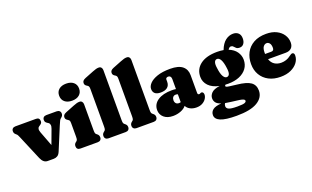

<svg xmlns="http://www.w3.org/2000/svg" viewBox="-105 -1292 3371 2075"><g transform="rotate(-20 1580.5 -255.0)"><path d="M311 5.5H241Q192 5.5 166 -55.5L47 -337.5Q40.5 -352.5 35.5 -362.5Q30.5 -372.5 24.5 -377.5L18 -383Q7 -392.5 1.8 -401.2Q-3.5 -410 -3.5 -424.5Q-3.5 -444 8.5 -455Q20.5 -466 41 -466H278Q318.5 -466 318.5 -424.5Q318.5 -409 310.2 -400Q302 -391 288.5 -382.5L280.5 -377Q270 -370.5 266.8 -354.8Q263.5 -339 273.5 -311.5L337.5 -143L398.5 -307.5Q408.5 -334 405 -351.5Q401.5 -369 388 -377.5L379.5 -382.5Q366 -391 359.2 -400Q352.5 -409 352.5 -424.5Q352.5 -444 364.2 -455Q376 -466 397 -466H514.5Q535 -466 547 -455Q559 -444 559 -424.5Q559 -400.5 537 -383.5L530.5 -378Q523.5 -372 516.5 -359.2Q509.5 -346.5 494.5 -310L386.5 -50Q373.5 -18 353.5 -6.2Q333.5 5.5 311 5.5Z M713 -516.5Q659.5 -516.5 628.8 -543Q598 -569.5 598 -615Q598 -660 628.8 -686.2Q659.5 -712.5 713 -712.5Q766 -712.5 796.8 -686.2Q827.5 -660 827.5 -615Q827.5 -569.5 796.8 -543Q766 -516.5 713 -516.5ZM820 -435.5V-138Q820 -113 823.2 -103.8Q826.5 -94.5 832.5 -89.5L839 -84.5Q850 -76.5 856 -66.5Q862 -56.5 862 -42Q862 -22 850.2 -11Q838.5 0 817.5 0H621Q576.5 0 576.5 -42Q576.5 -56.5 582.5 -66.5Q588.5 -76.5 600 -84.5L606 -89.5Q612 -94.5 615.2 -103.8Q618.5 -113 618.5 -138V-292.5Q618.5 -313.5 614 -321.8Q609.5 -330 600.5 -335L594.5 -339Q583 -346 577 -354.2Q571 -362.5 571 -376Q571 -391 580 -402Q589 -413 610.5 -421.5L708.5 -460.5Q734 -470.5 749.5 -474.8Q765 -479 781 -479Q799.5 -479 809.8 -466.8Q820 -454.5 820 -435.5Z M1142 -711.5V-138Q1142 -113 1145.2 -103.8Q1148.5 -94.5 1154.5 -89.5L1160.5 -84.5Q1172 -76 1178 -66.2Q1184 -56.5 1184 -42Q1184 -22 1172 -11Q1160 0 1139.5 0H943Q922.5 0 910.5 -11Q898.5 -22 898.5 -42Q898.5 -56.5 904.5 -66.2Q910.5 -76 921.5 -84.5L928 -89.5Q934 -94.5 937.2 -103.8Q940.5 -113 940.5 -138V-569Q940.5 -590 935.8 -598Q931 -606 922.5 -611.5L916.5 -615Q905 -622 899 -630.5Q893 -639 893 -652.5Q893 -667.5 902 -678.2Q911 -689 932 -697.5L1030.5 -736.5Q1056 -746.5 1071.5 -750.8Q1087 -755 1103 -755Q1121.5 -755 1131.8 -742.8Q1142 -730.5 1142 -711.5Z M1464 -711.5V-138Q1464 -113 1467.2 -103.8Q1470.5 -94.5 1476.5 -89.5L1482.5 -84.5Q1494 -76 1500 -66.2Q1506 -56.5 1506 -42Q1506 -22 1494 -11Q1482 0 1461.5 0H1265Q1244.5 0 1232.5 -11Q1220.5 -22 1220.5 -42Q1220.5 -56.5 1226.5 -66.2Q1232.5 -76 1243.5 -84.5L1250 -89.5Q1256 -94.5 1259.2 -103.8Q1262.5 -113 1262.5 -138V-569Q1262.5 -590 1257.8 -598Q1253 -606 1244.5 -611.5L1238.5 -615Q1227 -622 1221 -630.5Q1215 -639 1215 -652.5Q1215 -667.5 1224 -678.2Q1233 -689 1254 -697.5L1352.5 -736.5Q1378 -746.5 1393.5 -750.8Q1409 -755 1425 -755Q1443.5 -755 1453.8 -742.8Q1464 -730.5 1464 -711.5Z M1540 -106Q1540 -175 1600 -214.8Q1660 -254.5 1762 -254.5Q1788.5 -254.5 1809 -251V-367Q1809 -385 1800.2 -395.8Q1791.5 -406.5 1775.5 -406.5Q1764 -406.5 1755.5 -400.8Q1747 -395 1747 -385V-357.5Q1747 -316 1720 -294Q1693 -272 1643.5 -272Q1598.5 -272 1577.5 -290.8Q1556.5 -309.5 1556.5 -342.5Q1556.5 -375.5 1586 -406.5Q1615.5 -437.5 1674.8 -458Q1734 -478.5 1823.5 -478.5Q1919.5 -478.5 1964.5 -441.2Q2009.5 -404 2009.5 -339V-132.5Q2009.5 -125.5 2013.2 -119.5Q2017 -113.5 2026.5 -113.5Q2032 -113.5 2035.2 -115Q2038.5 -116.5 2041.5 -118.5Q2044 -120 2047 -121.2Q2050 -122.5 2054 -122.5Q2066 -122.5 2072.5 -113.2Q2079 -104 2079 -91Q2079 -66.5 2063.5 -42.8Q2048 -19 2019.5 -3.5Q1991 12 1952 12Q1910.5 12 1879.2 -4.5Q1848 -21 1835 -48.5Q1812 -19.5 1770.5 -3.8Q1729 12 1682.5 12Q1616.5 12 1578.2 -21.5Q1540 -55 1540 -106ZM1742 -146.5Q1742 -123.5 1754.2 -110.2Q1766.5 -97 1788 -97Q1799 -97 1809 -100.5V-191Q1798.5 -195.5 1785 -195.5Q1765.5 -195.5 1753.8 -182Q1742 -168.5 1742 -146.5Z M2442 -71.5Q2553 -60 2599.5 -27.2Q2646 5.5 2646 70.5Q2646 150.5 2567.2 197.8Q2488.5 245 2328 245Q2202 245 2145 221Q2088 197 2088 151.5Q2088 113.5 2117.5 90.5Q2147 67.5 2216 62.5Q2172 47.5 2156.8 26Q2141.5 4.5 2141.5 -22.5Q2141.5 -55.5 2168.5 -83.5Q2195.5 -111.5 2264 -121Q2184 -138 2142.5 -181.5Q2101 -225 2101 -284Q2101 -373 2170 -425Q2239 -477 2364 -477Q2402.5 -477 2436.5 -471L2437 -471.5Q2463 -539.5 2503.8 -571Q2544.5 -602.5 2592.5 -602.5Q2629 -602.5 2652 -581.2Q2675 -560 2675 -519Q2675 -481.5 2657.8 -458.8Q2640.5 -436 2610.5 -436Q2585 -436 2572 -447.5Q2559 -459 2549.2 -470.2Q2539.5 -481.5 2523.5 -481.5Q2504 -481.5 2489.5 -455.5Q2547.5 -432.5 2576.8 -390.5Q2606 -348.5 2606 -299.5Q2606 -242.5 2575.5 -200.5Q2545 -158.5 2489.8 -135.2Q2434.5 -112 2360.5 -112Q2344.5 -112 2329 -113Q2320 -106.5 2320 -100Q2320 -93 2328.8 -89Q2337.5 -85 2363.5 -81.2Q2389.5 -77.5 2442 -71.5ZM2334.5 -405Q2313 -403 2305 -379.2Q2297 -355.5 2304 -313Q2311.5 -247 2329.8 -214.8Q2348 -182.5 2372 -184.5Q2417 -188.5 2403 -279.5Q2395.5 -341 2378 -374Q2360.5 -407 2334.5 -405ZM2245.5 106.5Q2245.5 128.5 2270 141Q2294.5 153.5 2369 153.5Q2434 153.5 2453.2 145.5Q2472.5 137.5 2472.5 124.5Q2472.5 113.5 2460 106.8Q2447.5 100 2415.2 94.8Q2383 89.5 2323 83Q2285 79 2255.5 73Q2245.5 87.5 2245.5 106.5Z M3147 -300.5Q3147 -259 3123.5 -236.5Q3100 -214 3058 -214H2854.5Q2869 -171 2901.2 -150Q2933.5 -129 2978.5 -129Q3006.5 -129 3034.5 -138.2Q3062.5 -147.5 3085.5 -166Q3109.5 -185 3122 -184Q3131 -183.5 3137.8 -176.8Q3144.5 -170 3144.5 -153Q3144.5 -110 3117 -72.2Q3089.5 -34.5 3039 -11.2Q2988.5 12 2919.5 12Q2842 12 2784.8 -18Q2727.5 -48 2695.8 -101.8Q2664 -155.5 2664 -226.5Q2664 -299 2694 -356Q2724 -413 2782.8 -446Q2841.5 -479 2927 -479Q2996 -479 3045 -454.5Q3094 -430 3120.5 -389.2Q3147 -348.5 3147 -300.5ZM2843.5 -289Q2843.5 -283.5 2844 -278H2914.5Q2946 -278 2946 -310.5Q2946 -349 2931.5 -365.8Q2917 -382.5 2899 -382.5Q2876.5 -382.5 2860 -361.2Q2843.5 -340 2843.5 -289Z"/></g></svg>

Font: Fraunces 72pt SuperSoft Black
Style: Regular
Weight: 900
Version: Version 1.000;[0bf87f6ff]